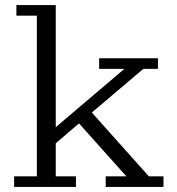

<svg xmlns="http://www.w3.org/2000/svg" viewBox="-20 -741 703 761"><path d="M36 0V-42H126V-679H45V-721H201V-237L473 -468H373V-510H606V-468H548L344 -295L570 -42H628V0H399V-42H481L293 -252L201 -173V-42H281V0Z"/></svg>

Font: Montagu Slab 16pt Light
Style: Regular
Weight: 300
Designer: Florian Karsten
Foundry: Florian Karsten
Version: Version 1.000; ttfautohint (v1.8.3)